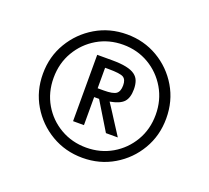

<svg xmlns="http://www.w3.org/2000/svg" viewBox="-91 -836 777 713"><g transform="rotate(20 297.5 -479.0)"><path d="M297.9 -235.4Q230 -235.4 174.6 -268.1Q119.1 -300.8 86.4 -356Q53.7 -411.1 53.7 -479Q53.7 -547.4 86.7 -602.5Q119.6 -657.7 174.8 -690.4Q230 -723.1 297.9 -723.1Q365.2 -723.1 420.4 -690.7Q475.6 -658.2 508.3 -603Q541 -547.9 541 -479Q541 -411.1 508.5 -356Q476.1 -300.8 420.9 -268.1Q365.7 -235.4 297.9 -235.4ZM297.9 -275.9Q354 -275.9 399.7 -302.5Q445.3 -329.1 472.4 -375Q499.5 -420.9 499.5 -478.5Q499.5 -536.1 472.4 -582.3Q445.3 -628.4 399.7 -655.3Q354 -682.1 297.9 -682.1Q241.7 -682.1 196 -655.3Q150.4 -628.4 123.3 -582.3Q96.2 -536.1 96.2 -478.5Q96.2 -420.9 123 -375Q149.9 -329.1 195.8 -302.5Q241.7 -275.9 297.9 -275.9ZM219.2 -351.6V-613.8H277.8Q312 -613.8 334 -609.1Q356 -604.5 368.7 -595.2Q381.3 -585.9 386.2 -572Q391.1 -558.1 391.1 -540Q391.1 -506.3 376 -489.7Q360.8 -473.1 321.8 -466.3Q327.6 -458.5 333.5 -448.7Q338.9 -440.4 345.5 -430.2Q352.1 -419.9 358.9 -409.2L396 -351.6H349.1L281.7 -462.4H262.2V-351.6ZM263.2 -497.6H287.6Q323.7 -497.6 336.2 -506.8Q348.6 -516.1 348.6 -540Q348.6 -563 335.7 -570.8Q322.8 -578.6 276.9 -578.6H263.2Z"/></g></svg>

Font: Mako
Style: Regular
Weight: 400
Designer: vernon adams
Foundry: vernon adams
Version: Version 1.100; ttfautohint (v1.8.4.7-5d5b);gftools[0.9.33]